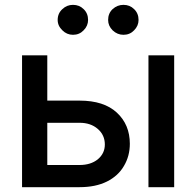

<svg xmlns="http://www.w3.org/2000/svg" viewBox="-20 -775 812 795"><path d="M151.4 -358.4Q190.4 -358.4 309.6 -358.4Q410.2 -358.4 463.9 -308.6Q517.6 -258.8 517.6 -179.7Q517.6 -128.9 493.2 -87.9Q469.7 -46.9 422.9 -23.4Q376 0 309.6 0Q230.5 0 71.3 0Q71.3 -136.7 71.3 -545.9Q97.7 -545.9 175.8 -545.9Q175.8 -431.6 175.8 -91.8Q209 -91.8 309.6 -91.8Q355.5 -91.8 384.8 -115.2Q414.1 -139.6 414.1 -176.8Q414.1 -215.8 384.8 -241.2Q355.5 -266.6 309.6 -266.6Q256.8 -266.6 151.4 -266.6Q151.4 -289.1 151.4 -358.4ZM594.7 0Q594.7 -136.7 594.7 -545.9Q622.1 -545.9 701.2 -545.9Q701.2 -409.2 701.2 0Q674.8 0 594.7 0ZM282.2 -630.9Q256.8 -630.9 238.3 -649.4Q218.8 -668 218.8 -692.4Q218.8 -719.7 238.3 -737.3Q256.8 -754.9 282.2 -754.9Q308.6 -754.9 326.2 -737.3Q344.7 -719.7 344.7 -692.4Q344.7 -668 326.2 -649.4Q308.6 -630.9 282.2 -630.9ZM491.2 -630.9Q465.8 -630.9 446.3 -649.4Q427.7 -668 427.7 -692.4Q427.7 -719.7 446.3 -737.3Q465.8 -754.9 491.2 -754.9Q517.6 -754.9 535.2 -737.3Q553.7 -719.7 553.7 -692.4Q553.7 -668 535.2 -649.4Q517.6 -630.9 491.2 -630.9Z"/></svg>

Font: DeepSea
Style: Medium
Weight: 500
Designer: Stem
Version: Version 3.019;git-0a5106e0b